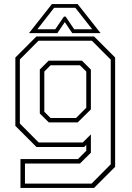

<svg xmlns="http://www.w3.org/2000/svg" viewBox="-20 -718 645 938"><path d="M80 200V59H361L401.5 18.5V-10L391.5 0H158L55 -103V-437L158 -540H439.5L542.5 -437V97L439.5 200ZM102 179H427.5L521 84.5V-426.5L429 -519H168L77 -427.5V-114.5L169 -22H384.5L424 -61.5V28L370.5 81H102ZM218.5 -120 174.5 -163.5V-378.5L217.5 -421.5H380.5L424 -378V-183.5L359.5 -120ZM227 -141.5H351.5L401.5 -191.5V-368.5L370.5 -399H227L196.5 -368.5V-172ZM233.5 -698H359.5L471.5 -556H333L296.5 -610L260 -556H121.5ZM244.5 -680 162.5 -575H250L292.5 -637H300.5L342.5 -575H430.5L348 -680Z"/></svg>

Font: Tourney ExtraLight
Style: Regular
Weight: 250
Designer: Tyler Finck
Foundry: Etcetera Type Co
Version: Version 1.015